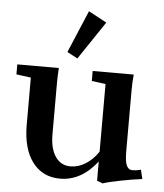

<svg xmlns="http://www.w3.org/2000/svg" viewBox="-52 -753 696 814"><g transform="rotate(5 296.0 -346.0)"><path d="M262.2 -502.9 217.8 -526.4 293.9 -706.5 371.1 -665ZM232.9 11.2Q158.7 11.2 115.7 -45.4Q72.8 -102.1 72.8 -204.1V-404.8L10.7 -413.1V-455.6H187.5Q185.1 -421.4 185.1 -390.6V-172.9Q185.1 -112.3 208.5 -78.4Q231.9 -44.4 272.9 -44.4Q305.7 -44.4 336.4 -63.5Q367.2 -82.5 390.6 -117.2V-405.3L331.5 -413.1V-455.6H506.3Q502.9 -423.8 502.9 -390.6V-129.9Q502.9 -85 511.2 -68.1Q519.5 -51.3 534.2 -51.3Q554.7 -51.3 571.8 -56.6L581.1 -17.6Q542 -12.7 490 -2.7Q438 7.3 415 15.6L390.6 6.3V-75.7Q323.7 11.2 232.9 11.2Z"/></g></svg>

Font: Elstob 6pt SemiBold
Style: Regular
Weight: 600
Designer: Peter S. Baker
Version: Version 1.015